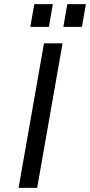

<svg xmlns="http://www.w3.org/2000/svg" viewBox="-20 -910 436 930"><path d="M70 0 193 -700H283L160 0ZM287 -780 306 -890H396L377 -780ZM127 -780 146 -890H236L217 -780Z"/></svg>

Font: Cuprum
Style: Italic
Weight: 400
Italic angle: -10°
Designer: Jovanny Lemonad
Foundry: Jovanny Lemonad
Version: Version 3.000